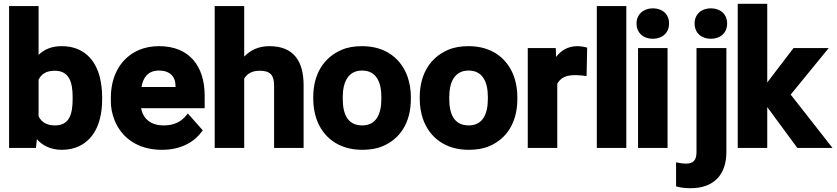

<svg xmlns="http://www.w3.org/2000/svg" viewBox="-20 -782 4426 1015"><path d="M28 0H170L175 -46C205 -13 247 10 307 10C342 10 373 3 400 -10C483 -51 520 -141 520 -259V-270C520 -308 515 -344 507 -377C483 -467 421 -538 306 -538C253 -538 214 -521 184 -492V-750H28ZM184 -167V-361C199 -390 223 -408 270 -408C345 -408 364 -348 364 -270V-259C364 -179 347 -119 271 -119C224 -119 199 -138 184 -167Z M566 -246C566 -211 573 -179 585 -148C621 -56 706 10 836 10C936 10 1006 -30 1048 -88L1052 -93L973 -182L967 -175C941 -141 903 -119 846 -119C777 -119 736 -154 726 -210H1062V-276C1062 -431 982 -538 821 -538C782 -538 746 -531 715 -518C624 -479 566 -389 566 -265ZM728 -322C736 -371 762 -409 820 -409C877 -409 908 -379 908 -326V-322Z M1115 0H1271V-367C1287 -392 1311 -408 1353 -408C1409 -408 1429 -385 1429 -329V0H1585V-331C1585 -457 1534 -538 1404 -538C1346 -538 1303 -516 1271 -483V-750H1115Z M1636 -259C1636 -220 1642 -186 1653 -153C1686 -59 1767 10 1895 10C1936 10 1973 4 2005 -10C2096 -49 2152 -135 2152 -259V-269C2152 -308 2146 -342 2135 -375C2102 -469 2022 -538 1894 -538C1853 -538 1817 -532 1785 -518C1694 -479 1636 -393 1636 -269ZM1792 -259V-269C1792 -346 1819 -409 1894 -409C1970 -409 1996 -347 1996 -269V-259C1996 -181 1970 -119 1895 -119C1817 -119 1792 -180 1792 -259Z M2199 -259C2199 -220 2205 -186 2216 -153C2249 -59 2330 10 2458 10C2499 10 2536 4 2568 -10C2659 -49 2715 -135 2715 -259V-269C2715 -308 2709 -342 2698 -375C2665 -469 2585 -538 2457 -538C2416 -538 2380 -532 2348 -518C2257 -479 2199 -393 2199 -269ZM2355 -259V-269C2355 -346 2382 -409 2457 -409C2533 -409 2559 -347 2559 -269V-259C2559 -181 2533 -119 2458 -119C2380 -119 2355 -180 2355 -259Z M2770 0H2926V-339C2943 -370 2970 -385 3023 -385C3040 -385 3065 -382 3081 -380L3084 -530C3071 -534 3050 -538 3032 -538C2981 -538 2945 -514 2920 -481L2918 -528H2770Z M3135 0H3291V-750H3135Z M3345 -658C3345 -607 3382 -577 3431 -577C3481 -577 3517 -608 3517 -658C3517 -708 3481 -738 3431 -738C3382 -738 3345 -706 3345 -658ZM3353 0H3509V-528H3353Z M3554 76V203C3576 210 3602 213 3631 213C3752 213 3820 143 3820 22V-528H3662V22C3662 64 3646 83 3606 83C3591 83 3578 81 3564 78ZM3652 -658C3652 -607 3689 -577 3738 -577C3787 -577 3824 -607 3824 -658C3824 -707 3788 -738 3738 -738C3688 -738 3652 -707 3652 -658Z M3880 0H4036V-216L4195 0H4381L4160 -282L4361 -528H4175L4036 -346V-762H3880Z"/></svg>

Font: Asimov Pro
Style: Blk
Weight: 900
Designer: Google
Version: Version 2.000980; 2014